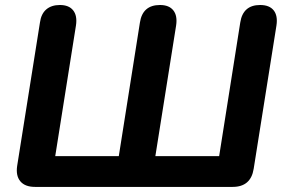

<svg xmlns="http://www.w3.org/2000/svg" viewBox="-20 -733 1116 753"><path d="M47.3 -82.4 136.7 -644.8Q141.3 -678.7 161.5 -696.1Q181.8 -713.4 214.9 -713.4Q250.4 -713.4 267 -692.3Q283.7 -671.3 277.9 -633L196.6 -120.7H445.9L528.7 -644.4Q539.1 -713.4 607.5 -713.4Q643.2 -713.4 659.8 -692.3Q676.5 -671.3 670.7 -633L589.3 -120.7H839.5L922.2 -644.4Q932.7 -713.4 1000.2 -713.4Q1036.7 -713.4 1053.4 -692.3Q1070 -671.3 1064.2 -633L974.9 -71Q963.7 0 892.5 0H117.5Q78 0 59.8 -21.9Q41.5 -43.7 47.3 -82.4Z"/></svg>

Font: SN Pro Thin
Style: Italic
Weight: 200
Italic angle: -9°
Designer: Tobias Whetton
Foundry: Supernotes
Version: Version 1.003;Glyphs 3.3 (3324)